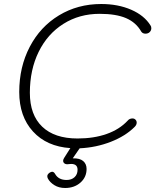

<svg xmlns="http://www.w3.org/2000/svg" viewBox="-20 -730 790 958"><path d="M735 -589Q735 -578 727 -570Q719 -562 706 -562Q692 -562 685 -572Q659 -618 609 -639.5Q559 -661 477 -661Q376 -661 296.5 -611Q217 -561 173 -471.5Q129 -382 129 -267Q129 -157 190.5 -98Q252 -39 367 -39Q448 -39 512 -61.5Q576 -84 617 -128Q626 -139 641 -139Q650 -139 656 -133Q662 -127 662 -118Q662 -107 652 -97Q606 -51 533 -22.5Q460 6 378 10Q378 10 376 12L343 60Q378 59 395 73.5Q412 88 412 113Q412 154 381.5 181Q351 208 305 208Q274 208 251.5 194Q229 180 219 161Q216 155 216 149Q216 140 227 132Q235 127 240 127Q249 127 255 138Q272 168 312 168Q337 168 352 154Q367 140 367 117Q367 88 335 88Q327 88 322 89Q310 91 302.5 86Q295 81 295 72Q295 66 300 58L331 9Q213 1 144.5 -74Q76 -149 76 -271Q76 -396 128.5 -496.5Q181 -597 274.5 -653.5Q368 -710 485 -710Q569 -710 634.5 -681.5Q700 -653 731 -603Q735 -598 735 -589Z"/></svg>

Font: Kodchasan ExtraLight
Style: Italic
Weight: 275
Italic angle: -10°
Version: Version 1.000; ttfautohint (v1.6)